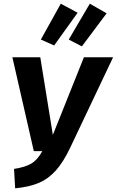

<svg xmlns="http://www.w3.org/2000/svg" viewBox="-20 -1003 632 1039"><path d="M360 -204Q322 -124 281 -79Q240 -34 188.5 -12.5Q137 9 62 16L56 -89Q116 -98 149.5 -118Q183 -138 209 -185H163L47 -693H198L266 -273L434 -693H592ZM309 -983 400 -934 273 -757 201 -789ZM466 -983 557 -931 423 -752 352 -789Z"/></svg>

Font: Fira Sans Condensed
Style: Bold Italic
Weight: 700
Width: 3
Italic angle: -8°
Designer: Carrois Corporate & Edenspiekermann AG
Foundry: Carrois Corporate GbR & Edenspiekermann AG
Version: Version 4.203